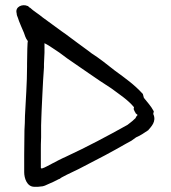

<svg xmlns="http://www.w3.org/2000/svg" viewBox="-20 -732 657 738"><path d="M44 -681C44 -676 46 -669 49 -663C50 -656 72 -606 72 -606C75 -598 78 -585 87 -574C87 -572 86 -569 86 -567C86 -559 85 -552 85 -544C85 -526 84 -507 84 -487V-476C84 -413 79 -349 76 -287C76 -268 75 -250 74 -232C74 -201 73 -169 73 -137V-70C73 -48 83 -14 112 -14H123C126 -14 128 -14 135 -15C148 -15 158 -21 167 -25C179 -30 192 -36 207 -44H208L217 -50C242 -64 276 -78 303 -93C358 -121 411 -149 463 -179L485 -191C492 -196 496 -199 503 -204C520 -211 534 -221 549 -231H550V-232C560 -244 583 -265 569 -294C569 -296 571 -300 571 -304V-305L570 -306C560 -325 547 -338 533 -356C532 -359 531 -365 529 -371L528 -372C496 -407 462 -431 421 -461C392 -484 362 -508 332 -527L323 -534C307 -546 292 -557 278 -567C258 -581 239 -597 218 -611C194 -629 168 -647 144 -665C129 -678 108 -690 96 -702H95L87 -709H86C66 -718 37 -706 44 -681ZM137 -87V-155C137 -168 137 -185 138 -204V-250C139 -272 139 -292 140 -308L143 -371C145 -405 146 -439 149 -473V-486C150 -502 150 -516 151 -530V-566C161 -561 171 -555 181 -548L208 -530C217 -523 228 -515 239 -507C294 -470 350 -429 407 -393C439 -369 471 -349 495 -320C495 -320 495 -318 494 -315V-312C496 -307 498 -302 501 -298V-297C504 -294 507 -292 509 -290C507 -288 503 -284 501 -278L489 -267C484 -262 478 -259 470 -252C393 -209 314 -167 232 -129L221 -124C208 -118 197 -112 188 -107C185 -106 182 -104 178 -102C165 -96 154 -88 140 -84Z"/></svg>

Font: Scribbler
Style: Bd
Weight: 700
Designer: Mew Too
Foundry: Cannot Into Space Fonts
Version: Version 1.001